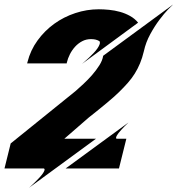

<svg xmlns="http://www.w3.org/2000/svg" viewBox="-20 -769 811 877"><path d="M285.2 -482.9 284.7 -479.5H104L105.5 -485.4Q119.1 -539.6 151.4 -584Q183.6 -628.4 227.5 -660.2Q271.5 -691.9 324 -709.2Q376.5 -726.6 431.2 -726.6Q453.1 -726.6 478.5 -724.1Q503.9 -721.7 528.3 -714.8Q552.7 -708 574.2 -696Q595.7 -684.1 610.8 -665.5L354.5 -477.1Q358.9 -481 367.9 -488.8Q377 -496.6 387.2 -506.3Q397.5 -516.1 407.7 -526.9Q418 -537.6 425 -547.9Q432.1 -558.1 435.1 -566.9Q438 -575.7 434.1 -581.1Q424.8 -586.4 415.5 -588.4Q406.2 -590.3 395.5 -590.3Q373.5 -590.3 355.5 -580.8Q337.4 -571.3 323.2 -555.9Q309.1 -540.5 299.3 -521.2Q289.6 -502 285.2 -482.9ZM451.2 -514.2 770.5 -748.5Q766.1 -744.6 748 -726.1Q730 -707.5 708.3 -678.7Q686.5 -649.9 666.3 -612.8Q646 -575.7 637.2 -535.2Q629.9 -504.4 619.6 -479.7Q609.4 -455.1 595.7 -433.1Q582 -411.1 564.2 -390.9Q546.4 -370.6 524.4 -349.1Q502 -327.1 467 -298.1Q432.1 -269 385.7 -232.4L273.9 -135.3H418.5L112.3 88.9Q116.2 85.4 124.3 78.1Q132.3 70.8 141.6 61.5Q150.9 52.2 159.9 42.5Q168.9 32.7 175 24.2Q181.2 15.6 183.1 9Q185.1 2.4 180.2 0.5H0.5L28.8 -113.8L325.7 -353.5Q340.3 -366.2 360.8 -385.3Q381.3 -404.3 400.4 -426Q419.4 -447.8 433.8 -470.5Q448.2 -493.2 451.2 -514.2ZM566.9 -209.5Q547.9 -191.4 534.2 -176.3Q525.9 -167 521.5 -161.4Q517.1 -155.8 514.2 -150.6Q511.2 -145.5 510.3 -141.4Q509.3 -137.2 512.2 -135.3H557.1L523.4 0.5H279.8Z"/></svg>

Font: Facon
Style: Bold Italic
Weight: 700
Italic angle: -12°
Designer: Google
Version: Version 2.001150; 2014